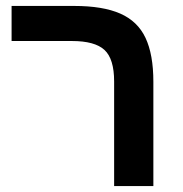

<svg xmlns="http://www.w3.org/2000/svg" viewBox="-20 -626 616 646"><path d="M496 0H364V-351.9Q364 -428 331.5 -458Q299 -488 222 -488H19V-606H230Q326 -606 384.6 -580.3Q443.2 -554.6 469.6 -498.6Q496 -442.5 496 -351Z"/></svg>

Font: Noto Sans Hebrew Droid
Style: Regular
Weight: 400
Designer: Monotype Design Team
Foundry: Monotype Imaging Inc.
Version: Version 1.100